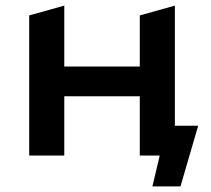

<svg xmlns="http://www.w3.org/2000/svg" viewBox="-20 -554 751 684"><path d="M686 -106H603V-534L478 -499V-317H209V-534L84 -499V0H209V-211H478V0H549L523 110H623Z"/></svg>

Font: Talent
Style: Bold
Weight: 600
Designer: Mike Powis
Version: Version 1.001;hotconv 1.0.109;makeotfexe 2.5.65596